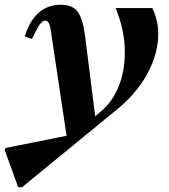

<svg xmlns="http://www.w3.org/2000/svg" viewBox="-108 -526 713 812"><path d="M-31 266 -88 109 -85 100 205 42 254 1 319 -55Q372 -100 397.5 -170Q423 -240 419.5 -323.5Q416 -407 381 -492H536Q568 -426 559.5 -350Q551 -274 506.5 -199Q462 -124 383 -60L-15 266ZM178 78 108 -389Q105 -415 99 -427Q93 -439 84 -439Q72 -439 59.5 -421.5Q47 -404 27 -361L-3 -372Q16 -437 55 -471.5Q94 -506 149 -506Q197 -506 219 -478.5Q241 -451 251 -380L297 -15Z"/></svg>

Font: Platypi Light SemiBold
Style: Italic
Weight: 600
Italic angle: -13°
Version: Version 1.200